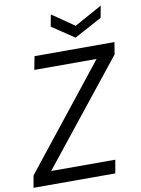

<svg xmlns="http://www.w3.org/2000/svg" viewBox="-98 -973 763 1038"><g transform="rotate(-10 284.0 -453.5)"><path d="M0 0 12 -66 457 -627H115L129 -700H568L557 -634L110 -73H462L449 0ZM529 -907 517 -842 365 -760 243 -842 255 -907 377 -823Z"/></g></svg>

Font: DM Sans 20pt
Style: Italic
Weight: 400
Italic angle: -10°
Version: Version 4.004;gftools[0.9.30]